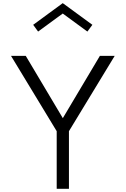

<svg xmlns="http://www.w3.org/2000/svg" viewBox="-20 -1172 780 1192"><path d="M332 0V-357.5L48.5 -825H140L370 -438.5L600 -825H692L408 -357.5V0ZM216.5 -976 186 -1018 369.5 -1152.5 553.5 -1018 522.5 -976 369.5 -1088Z"/></svg>

Font: Spartan Thin
Style: Regular
Weight: 400
Version: Version 1.004